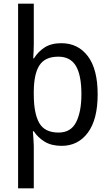

<svg xmlns="http://www.w3.org/2000/svg" viewBox="-20 -873 599 1040"><path d="M509 -362Q509 -226 456 -154.5Q403 -83 314 -83Q259 -83 222 -105.5Q185 -128 163 -162H158Q159 -148 161 -123Q163 -98 163 -83V147H78V-853H163V-632Q163 -615 162 -594Q161 -573 160 -557H164Q187 -594 222.5 -616.5Q258 -639 312 -639Q403 -639 456 -568.5Q509 -498 509 -362ZM421 -362Q421 -466 391 -516Q361 -566 296 -566Q225 -566 194.5 -520.5Q164 -475 163 -380V-361Q163 -259 192.5 -207Q222 -155 297 -155Q364 -155 392.5 -211.5Q421 -268 421 -362Z"/></svg>

Font: Noto Sans Telugu UI SemiCondensed
Style: Regular
Weight: 400
Width: 4
Designer: Jelle Bosma - Monotype Design Team
Foundry: Monotype Imaging Inc.
Version: Version 2.005; ttfautohint (v1.8.4.7-5d5b)